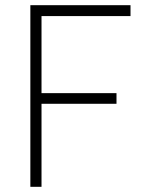

<svg xmlns="http://www.w3.org/2000/svg" viewBox="-20 -720 572 740"><path d="M97 -700H483V-658H140V-361H429V-320H140V0H97Z"/></svg>

Font: Haskoy ExtraLight
Style: Regular
Weight: 200
Designer: Ertekin Erdin
Foundry: Ertekin Erdin
Version: Version 2.000; ttfautohint (v1.8.4.7-5d5b)